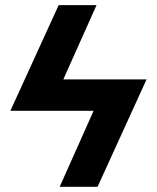

<svg xmlns="http://www.w3.org/2000/svg" viewBox="-20 -720 605 740"><path d="M20 -293 206.1 -700.2H352.1L224.1 -414.1H544.9L356 0H210L340.8 -293Z"/></svg>

Font: LT Superior
Style: Bold
Weight: 400
Designer: Daniel Lyons
Foundry: LyonsType
Version: Version 1.000